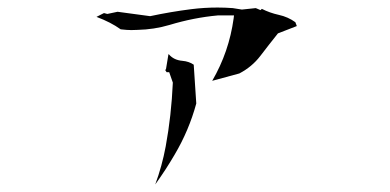

<svg xmlns="http://www.w3.org/2000/svg" viewBox="-20 -651 1040 512"><path d="M424.3 -458.5H431.2L440.9 -430.7Q437 -342.8 421.9 -260.7Q412.1 -208 394 -159.2Q421.9 -197.8 445.8 -238.8Q483.9 -303.2 503.4 -375L496.6 -478.5Q483.9 -487.3 466.3 -488.8Q443.4 -490.7 430.2 -506.3H429.2L422.4 -465.3H419.9ZM301.8 -572.8Q318.8 -570.8 330.1 -570.8Q341.3 -570.8 346.7 -571.3Q391.1 -572.3 432.1 -584.5Q496.6 -604 561 -609.9H561.5H604L603 -601.6Q590.8 -512.7 545.9 -435.5L618.2 -455.1Q651.9 -472.7 674.1 -501.7Q696.3 -530.8 721.2 -562L771.5 -581.5L767.6 -591.8Q748 -606 723.6 -611.3Q699.2 -616.7 678.2 -627.4L674.8 -624L662.1 -629.4L625 -625.5L600.6 -629.4Q580.1 -630.9 560.1 -630.9Q524.4 -630.9 489.7 -626.5Q435.1 -619.6 380.4 -607.9L293.5 -619.6L266.1 -613.8L257.3 -616.2L237.3 -606Q275.4 -591.8 301.8 -572.8Z"/></svg>

Font: Bakudai
Style: ExtraLight
Weight: 200
Version: Version 1.48